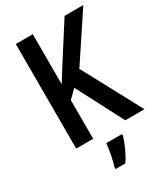

<svg xmlns="http://www.w3.org/2000/svg" viewBox="-225 -814 992 1135"><g transform="rotate(-30 271.0 -246.5)"><path d="M411 0 246 -317 192 -264V0H76V-714H192V-372Q201 -388 238 -446L259 -479L409 -714H537L328 -399L542 0ZM354 71Q344 106 325 147.5Q306 189 284 221H217V209Q226 181 235 136Q244 91 246 61H354Z"/></g></svg>

Font: Noto Sans Display Medium Narrow
Style: Regular
Weight: 500
Width: 4
Designer: Monotype Design team
Foundry: Monotype Imaging Inc.
Version: Version 1.000